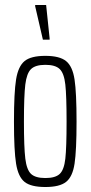

<svg xmlns="http://www.w3.org/2000/svg" viewBox="-20 -742 363 770"><path d="M36 -254Q36 -371 44.5 -423.5Q53 -476 78.5 -497Q104 -518 162 -518Q219 -518 245 -497Q271 -476 279 -423Q287 -370 287 -254Q287 -138 279 -85.5Q271 -33 245 -12.5Q219 8 162 8Q104 8 78.5 -12.5Q53 -33 44.5 -85.5Q36 -138 36 -254ZM247 -254Q247 -358 242 -403Q237 -448 219.5 -465Q202 -482 162 -482Q122 -482 104.5 -465Q87 -448 81.5 -403Q76 -358 76 -254Q76 -151 81.5 -106Q87 -61 104.5 -44.5Q122 -28 162 -28Q202 -28 219.5 -44.5Q237 -61 242 -105.5Q247 -150 247 -254ZM152 -583 121 -717V-722H165L179 -588V-583Z"/></svg>

Font: Saira Ultra Condensed ExLight
Style: Regular
Weight: 200
Width: 1
Designer: Hector Gatti with collaboration of the Omnibus-Type team
Foundry: Omnibus-Type
Version: Version 1.001; ttfautohint (v1.8)